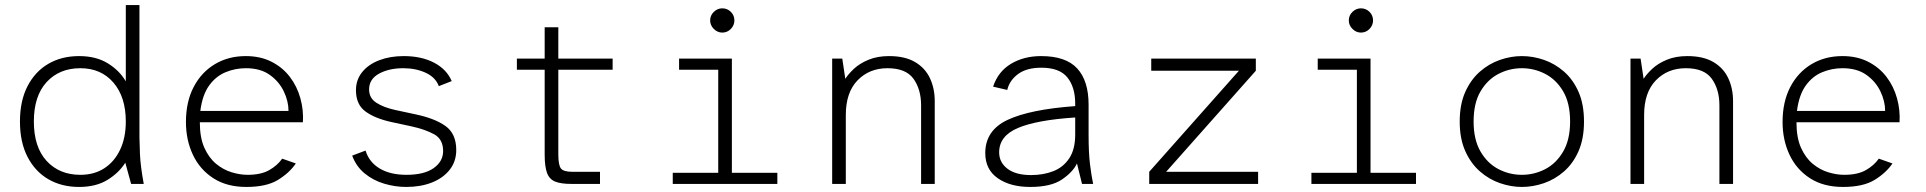

<svg xmlns="http://www.w3.org/2000/svg" viewBox="-20 -728 7624 760"><path d="M293 12Q224 12 171.5 -18.5Q119 -49 89 -107Q59 -165 59 -247Q59 -329 89 -387Q119 -445 171.5 -475.5Q224 -506 293 -506Q360 -506 406.5 -477.5Q453 -449 478 -406V-708H532V-183Q532 -165 534 -118Q536 -71 549 0H499L476 -84Q451 -44 405.5 -16Q360 12 293 12ZM298 -36Q353 -36 393 -62Q433 -88 455.5 -135.5Q478 -183 478 -247Q478 -344 429 -401Q380 -458 298 -458Q215 -458 164.5 -403Q114 -348 114 -247Q114 -146 164.5 -91Q215 -36 298 -36Z M955 12Q878 12 824.5 -22.5Q771 -57 743.5 -115.5Q716 -174 716 -245Q716 -325 746.5 -383.5Q777 -442 830.5 -474Q884 -506 953 -506Q1011 -506 1055 -483.5Q1099 -461 1127.5 -423.5Q1156 -386 1169 -339Q1182 -292 1179 -244H771Q771 -183 789 -143Q807 -103 835.5 -79.5Q864 -56 897 -46Q930 -36 960 -36Q1013 -36 1045.5 -54.5Q1078 -73 1097 -100L1151 -81Q1126 -44 1080.5 -16Q1035 12 955 12ZM773 -289H1122Q1122 -327 1103.5 -366Q1085 -405 1048 -431.5Q1011 -458 953 -458Q911 -458 872.5 -442Q834 -426 807.5 -389Q781 -352 773 -289Z M1588 12Q1544 12 1500.5 -1Q1457 -14 1423.5 -41.5Q1390 -69 1374 -112L1427 -132Q1441 -86 1483 -61Q1525 -36 1589 -36Q1659 -36 1696.5 -62.5Q1734 -89 1734 -130Q1734 -177 1698.5 -196.5Q1663 -216 1608 -228L1529 -245Q1465 -259 1427 -286.5Q1389 -314 1389 -371Q1389 -412 1413.5 -442.5Q1438 -473 1481 -489.5Q1524 -506 1578 -506Q1648 -506 1698 -480Q1748 -454 1768 -407L1717 -387Q1704 -422 1665 -440Q1626 -458 1576 -458Q1520 -458 1480.5 -436.5Q1441 -415 1441 -374Q1441 -340 1469.5 -321.5Q1498 -303 1543 -293L1622 -276Q1700 -260 1743 -229.5Q1786 -199 1786 -134Q1786 -89 1760 -56Q1734 -23 1689.5 -5.5Q1645 12 1588 12Z M2241 0Q2201 0 2178 -9Q2155 -18 2145.5 -43Q2136 -68 2136 -116V-452H2026V-496H2136V-620H2190V-496H2405V-452H2190V-117Q2190 -74 2200.5 -61Q2211 -48 2245 -48H2355V0Z M2643 0V-44H2823V-452H2668V-496H2877V-44H3057V0ZM2839 -599Q2820 -599 2805.5 -613.5Q2791 -628 2791 -647Q2791 -667 2805.5 -681Q2820 -695 2839 -695Q2859 -695 2873 -681Q2887 -667 2887 -647Q2887 -628 2873 -613.5Q2859 -599 2839 -599Z M3274 0V-496H3314L3326 -416Q3338 -435 3360.5 -456Q3383 -477 3418 -491.5Q3453 -506 3499 -506Q3562 -506 3602 -482.5Q3642 -459 3661 -418.5Q3680 -378 3680 -328V0H3626V-311Q3626 -374 3596 -416Q3566 -458 3493 -458Q3421 -458 3374.5 -410Q3328 -362 3328 -273V0Z M4058 12Q3979 12 3929.5 -22.5Q3880 -57 3880 -122Q3880 -212 3968.5 -253.5Q4057 -295 4236 -308V-318Q4236 -383 4205 -421.5Q4174 -460 4102 -460Q4044 -460 4010 -435Q3976 -410 3967 -372L3911 -385Q3931 -445 3982 -475.5Q4033 -506 4101 -506Q4199 -506 4244 -457Q4289 -408 4289 -314V-194Q4289 -124 4294.5 -78.5Q4300 -33 4307 0H4263L4243 -81Q4227 -47 4183.5 -17.5Q4140 12 4058 12ZM4061 -35Q4110 -35 4149.5 -50.5Q4189 -66 4212.5 -101.5Q4236 -137 4236 -195V-263Q4084 -253 4009.5 -221.5Q3935 -190 3935 -125Q3935 -85 3968 -60Q4001 -35 4061 -35Z M4529 0V-48L4884 -448H4537V-496H4951V-448L4596 -48H4960V0Z M5171 0V-44H5351V-452H5196V-496H5405V-44H5585V0ZM5367 -599Q5348 -599 5333.5 -613.5Q5319 -628 5319 -647Q5319 -667 5333.5 -681Q5348 -695 5367 -695Q5387 -695 5401 -681Q5415 -667 5415 -647Q5415 -628 5401 -613.5Q5387 -599 5367 -599Z M6004 12Q5961 12 5917.5 -3Q5874 -18 5838 -49.5Q5802 -81 5780 -130Q5758 -179 5758 -247Q5758 -315 5780 -364Q5802 -413 5838 -444.5Q5874 -476 5917.5 -491Q5961 -506 6004 -506Q6048 -506 6091.5 -491Q6135 -476 6171 -444.5Q6207 -413 6228.5 -364Q6250 -315 6250 -247Q6250 -179 6228.5 -130Q6207 -81 6171 -49.5Q6135 -18 6091.5 -3Q6048 12 6004 12ZM6004 -36Q6053 -36 6096.5 -58.5Q6140 -81 6167.5 -128Q6195 -175 6195 -247Q6195 -320 6167.5 -366.5Q6140 -413 6096.5 -435.5Q6053 -458 6004 -458Q5955 -458 5911.5 -435.5Q5868 -413 5840.5 -366.5Q5813 -320 5813 -247Q5813 -175 5840.5 -128Q5868 -81 5911.5 -58.5Q5955 -36 6004 -36Z M6434 0V-496H6474L6486 -416Q6498 -435 6520.5 -456Q6543 -477 6578 -491.5Q6613 -506 6659 -506Q6722 -506 6762 -482.5Q6802 -459 6821 -418.5Q6840 -378 6840 -328V0H6786V-311Q6786 -374 6756 -416Q6726 -458 6653 -458Q6581 -458 6534.5 -410Q6488 -362 6488 -273V0Z M7275 12Q7198 12 7144.5 -22.5Q7091 -57 7063.5 -115.5Q7036 -174 7036 -245Q7036 -325 7066.5 -383.5Q7097 -442 7150.5 -474Q7204 -506 7273 -506Q7331 -506 7375 -483.5Q7419 -461 7447.5 -423.5Q7476 -386 7489 -339Q7502 -292 7499 -244H7091Q7091 -183 7109 -143Q7127 -103 7155.5 -79.5Q7184 -56 7217 -46Q7250 -36 7280 -36Q7333 -36 7365.5 -54.5Q7398 -73 7417 -100L7471 -81Q7446 -44 7400.5 -16Q7355 12 7275 12ZM7093 -289H7442Q7442 -327 7423.5 -366Q7405 -405 7368 -431.5Q7331 -458 7273 -458Q7231 -458 7192.5 -442Q7154 -426 7127.5 -389Q7101 -352 7093 -289Z"/></svg>

Font: Atkinson Hyperlegible Mono ExtraLight
Style: Regular
Weight: 200
Monospace: yes
Designer: Elliott Scott, Megan Eiswerth, Linus Boman, Theodore Petrosky, Letters from Sweden
Foundry: Applied Design Works, Letters from Sweden
Version: Version 2.001